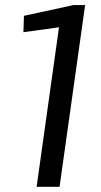

<svg xmlns="http://www.w3.org/2000/svg" viewBox="-20 -723 390 743"><path d="M210.5 0H121.7L214.8 -663.7L243.3 -622.2L70.6 -598.4L72.7 -661.8L264.8 -703.4H309.4Z"/></svg>

Font: Pathway Extreme 8pt Thin
Style: Italic
Weight: 100
Italic angle: -8°
Designer: Eduardo Rodriguez Tunni
Foundry: Eduardo Rodriguez Tunni
Version: Version 1.000